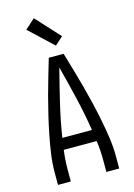

<svg xmlns="http://www.w3.org/2000/svg" viewBox="-143 -1054 786 1127"><g transform="rotate(-15 250.0 -491.0)"><path d="M64 0V-74Q64 -130 72 -186Q80 -242 91 -297.5Q102 -353 115 -408Q128 -463 142.5 -517.5Q157 -572 173 -626.5Q189 -681 205 -735H295Q311 -681 327 -626.5Q343 -572 357.5 -517.5Q372 -463 385 -408Q398 -353 409 -297.5Q420 -242 428 -186Q436 -130 436 -74V0H358V-74Q358 -103 356 -132Q354 -161 350 -190H150Q146 -161 144 -132Q142 -103 142 -74V0ZM340 -260Q324 -362 300 -463Q276 -564 250 -664Q224 -564 200 -463Q176 -362 160 -260ZM264 -793 120 -928 180 -982 313 -837Z"/></g></svg>

Font: Iosevka Julsh Curly
Style: Regular
Weight: 400
Designer: Belleve Invis
Foundry: Belleve Invis
Version: Version 15.0.2; ttfautohint (v1.8.4)